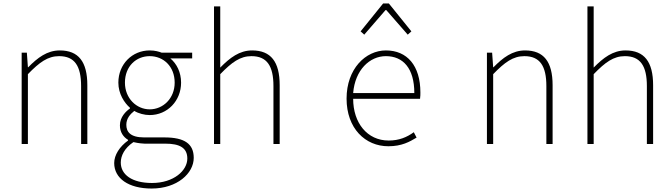

<svg xmlns="http://www.w3.org/2000/svg" viewBox="-20 -831 3880 1108"><path d="M105 0H141V-403C208 -472 256 -507 321 -507C411 -507 448 -450 448 -334V0H484V-339C484 -475 433 -540 325 -540C252 -540 197 -498 143 -443H141L135 -527H105Z M855 257C1003 257 1098 169 1098 80C1098 -1 1045 -38 929 -38H812C731 -38 709 -71 709 -111C709 -147 731 -172 755 -191C779 -176 814 -167 844 -167C946 -167 1025 -249 1025 -354C1025 -414 1000 -463 963 -494H1089V-527H913C898 -533 874 -540 844 -540C743 -540 663 -461 663 -354C663 -290 697 -238 730 -209V-205C707 -189 672 -156 672 -108C672 -68 692 -40 719 -24V-20C670 15 639 64 639 110C639 198 721 257 855 257ZM844 -200C768 -200 701 -263 701 -354C701 -449 766 -507 844 -507C923 -507 988 -448 988 -354C988 -263 921 -200 844 -200ZM857 225C742 225 677 177 677 107C677 68 698 24 750 -11C779 -4 807 -2 814 -2H934C1017 -2 1061 22 1061 84C1061 153 983 225 857 225Z M1215 0H1251V-403C1318 -472 1366 -507 1431 -507C1521 -507 1558 -450 1558 -334V0H1594V-339C1594 -475 1543 -540 1435 -540C1362 -540 1307 -498 1251 -441V-560V-794H1215Z M2221 13C2299 13 2344 -13 2384 -37L2368 -68C2328 -39 2283 -20 2223 -20C2099 -20 2018 -122 2018 -261H2404C2406 -275 2406 -286 2406 -297C2406 -453 2329 -540 2207 -540C2090 -540 1980 -434 1980 -262C1980 -90 2088 13 2221 13ZM2018 -294C2029 -427 2113 -507 2207 -507C2306 -507 2371 -437 2371 -294ZM2061 -650 2082 -631 2205 -773H2209L2333 -631L2354 -650L2224 -811H2191Z M2790 0H2826V-403C2893 -472 2941 -507 3006 -507C3096 -507 3133 -450 3133 -334V0H3169V-339C3169 -475 3118 -540 3010 -540C2937 -540 2882 -498 2828 -443H2826L2820 -527H2790Z M3370 0H3406V-403C3473 -472 3521 -507 3586 -507C3676 -507 3713 -450 3713 -334V0H3749V-339C3749 -475 3698 -540 3590 -540C3517 -540 3462 -498 3406 -441V-560V-794H3370Z"/></svg>

Font: Harano Aji Gothic CN ExtraLight
Style: Regular
Weight: 250
Foundry: Masamichi Hosoda
Version: HaranoAjiGothicCN-ExtraLight version 20230610;ttx 4.39.4